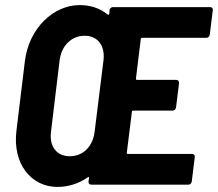

<svg xmlns="http://www.w3.org/2000/svg" viewBox="-20 -728 859 757"><path d="M807 -591 819 -688C820 -695 815 -700 809 -700H425C419 -700 413 -695 412 -688L411 -674C410 -670 407 -668 404 -671C375 -695 337 -708 294 -708C193 -708 94 -619 78 -486L45 -214C28 -80 105 9 206 9C249 9 291 -4 326 -29C329 -32 332 -30 331 -26L329 -12C328 -5 333 0 340 0H723C729 0 735 -5 736 -12L748 -109C749 -116 744 -121 738 -121H484C481 -121 480 -123 480 -126L500 -287C500 -290 502 -292 505 -292H661C667 -292 673 -297 674 -304L686 -401C686 -408 682 -413 675 -413H520C517 -413 516 -415 516 -418L535 -574C535 -577 538 -579 541 -579H794C801 -579 806 -584 807 -591ZM255 -112C203 -112 174 -151 181 -208L215 -490C222 -547 261 -587 314 -587C366 -587 395 -547 388 -490L353 -208C346 -151 308 -112 255 -112Z"/></svg>

Font: Barlow Semi Condensed
Style: Bold Italic
Weight: 700
Width: 4
Italic angle: -7°
Designer: Jeremy Tribby
Foundry: Tribby Type
Version: Version 1.422;hotconv 1.0.109;makeotfexe 2.5.65596